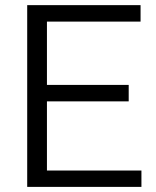

<svg xmlns="http://www.w3.org/2000/svg" viewBox="-20 -731 609 751"><path d="M533.2 -64V0H86.4V-710.9H529.8V-646.5H163.6V-398.9H483.4V-334.5H163.6V-64Z"/></svg>

Font: Vazirmatn FD Light
Style: Regular
Weight: 300
Designer: Saber Rastikerdar
Foundry: Saber Rastikerdar
Version: Version 33.003